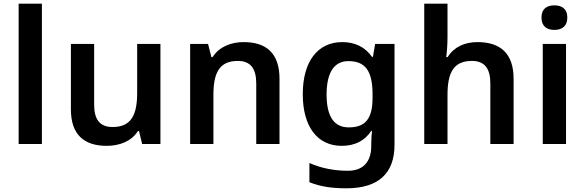

<svg xmlns="http://www.w3.org/2000/svg" viewBox="-20 -780 3166 1040"><path d="M207 0V-760H81V0Z M849 -542H723V-277C723 -158 691 -92 590 -92C521 -92 490 -132 490 -213V-542H364V-188C364 -50 436 10 558 10C626 10 692 -14 727 -70H733L750 0H849Z M1300 -552C1232 -552 1167 -527 1132 -471H1125L1107 -542H1010V0H1136V-265C1136 -384 1167 -450 1268 -450C1337 -450 1368 -409 1368 -328V0H1494V-353C1494 -493 1421 -552 1300 -552Z M1834 -552C1700 -552 1620 -446 1620 -270C1620 -94 1699 10 1831 10C1899 10 1954 -15 1991 -71H1995C1993 -55 1991 -24 1991 -4V10C1991 98 1946 145 1864 145C1788 145 1717 130 1656 103V207C1715 231 1779 240 1856 240C2030 240 2117 159 2117 4V-542H2012L2000 -472H1995C1957 -526 1902 -552 1834 -552ZM1867 -449C1958 -449 1998 -397 1998 -269V-250C1998 -134 1957 -90 1869 -90C1788 -90 1749 -151 1749 -268C1749 -387 1790 -449 1867 -449Z M2404 -579V-760H2278V0H2404V-265C2404 -384 2435 -450 2536 -450C2605 -450 2636 -409 2636 -328V0H2762V-353C2762 -492 2689 -552 2566 -552C2498 -552 2439 -526 2405 -471H2397C2400 -491 2404 -536 2404 -579Z M2983 -751C2944 -751 2913 -734 2913 -685C2913 -636 2944 -618 2983 -618C3021 -618 3053 -636 3053 -685C3053 -734 3021 -751 2983 -751ZM3046 -542H2920V0H3046Z"/></svg>

Font: Noto Sans Myanmar SemiBold
Style: Regular
Weight: 600
Designer: Monotype Design Team
Foundry: Monotype Imaging Inc.
Version: Version 2.107